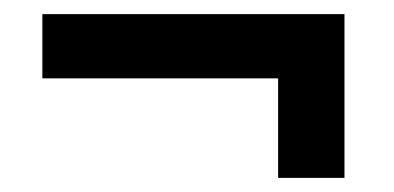

<svg xmlns="http://www.w3.org/2000/svg" viewBox="-20 -340 558 272"><path d="M468 -88H374V-229H40V-320H468Z"/></svg>

Font: Kulim Park SemiBold
Style: Regular
Weight: 600
Designer: Noponies / Dale Sattler
Foundry: Noponies
Version: Version 1.000; ttfautohint (v1.8.3)